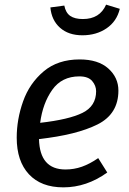

<svg xmlns="http://www.w3.org/2000/svg" viewBox="-20 -795 557 827"><path d="M148 -196Q151 -65 262 -65Q299 -65 333 -77Q367 -89 403 -114L442 -52Q353 12 253 12Q157 12 104.5 -44.5Q52 -101 52 -202Q52 -281 79.5 -358.5Q107 -436 168 -487.5Q229 -539 323 -539Q403 -539 446.5 -500Q490 -461 490 -405Q490 -304 400 -259Q310 -214 148 -196ZM394 -402Q394 -426 377 -446Q360 -466 322 -466Q246 -466 205 -408Q164 -350 153 -266Q277 -280 335.5 -309Q394 -338 394 -402ZM197 -763 257 -771Q263 -740 282.5 -726.5Q302 -713 337 -713Q410 -713 437 -775L496 -757Q483 -703 439 -673Q395 -643 335 -643Q275 -643 238.5 -675.5Q202 -708 197 -763Z"/></svg>

Font: Fira Sans
Style: Italic
Weight: 400
Italic angle: -8°
Designer: bBox Type GmbH & Carrois Corporate GbR & Edenspiekermann AG
Foundry: bBox Type GmbH & Carrois Corporate GbR & Edenspiekermann AG
Version: Version 4.301